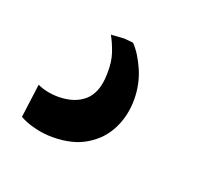

<svg xmlns="http://www.w3.org/2000/svg" viewBox="-57 -100 474 407"><g transform="rotate(20 180.0 104.0)"><path d="M91 228.5Q70 228.5 49.5 223.2Q29 218 16 210L26 134Q34.5 138.5 47.2 141.2Q60 144 74.5 144Q111 143.5 132.2 124.5Q153.5 105.5 154.5 64.5Q155.5 36 148.5 16Q141.5 -4 133.5 -18L163.5 -20L183.5 -18Q200.5 -0.5 213.8 30Q227 60.5 227 95Q227 131 211.8 161.5Q196.5 192 166.2 210.2Q136 228.5 91 228.5Z"/></g></svg>

Font: Merriweather 48pt
Style: Bold Italic
Weight: 700
Italic angle: -7.8°
Version: Version 2.101